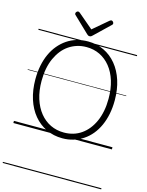

<svg xmlns="http://www.w3.org/2000/svg" viewBox="-203 -1248 1332 1741"><g transform="rotate(15 462.5 -377.0)"><path d="M464 19Q381 19 312.5 -13.5Q244 -46 194 -106Q144 -166 117 -250Q90 -334 90 -436Q90 -504 102 -564Q114 -624 137 -674.5Q160 -725 193.5 -765Q227 -805 268.5 -833Q310 -861 359.5 -875.5Q409 -890 464 -890Q546 -890 614 -857.5Q682 -825 731.5 -765Q781 -705 808 -621.5Q835 -538 835 -436Q835 -368 823 -308Q811 -248 788 -197Q765 -146 732 -106Q699 -66 657.5 -38.5Q616 -11 567.5 4Q519 19 464 19ZM464 -35Q509 -35 550 -47Q591 -59 626 -83.5Q661 -108 688.5 -142.5Q716 -177 736 -221.5Q756 -266 766.5 -320Q777 -374 777 -436Q777 -529 754 -603Q731 -677 688.5 -729.5Q646 -782 589 -809.5Q532 -837 464 -837Q418 -837 377 -824.5Q336 -812 300.5 -788Q265 -764 237.5 -729.5Q210 -695 189.5 -650.5Q169 -606 158.5 -552Q148 -498 148 -436Q148 -343 171.5 -269Q195 -195 237.5 -142.5Q280 -90 337.5 -62.5Q395 -35 464 -35ZM619 -1129Q627 -1129 634 -1121.5Q641 -1114 641 -1105Q641 -1103 640.5 -1100Q640 -1097 636 -1093L488 -951Q483 -946 477.5 -942.5Q472 -939 463 -939Q454 -939 449 -942.5Q444 -946 438 -951L290 -1093Q286 -1097 285.5 -1100.5Q285 -1104 285 -1106Q285 -1115 292.5 -1122Q300 -1129 307 -1129Q312 -1129 316 -1126.5Q320 -1124 324 -1121L463 -1003L602 -1121Q607 -1124 610.5 -1126.5Q614 -1129 619 -1129ZM0 365H925V375H0ZM0 -20H925V0H0ZM0 -505H925V-500H0ZM0 -885H925V-875H0Z"/></g></svg>

Font: Playwrite AT Guides
Style: Regular
Weight: 400
Designer: Veronika Burian, José Scaglione
Foundry: TypeTogether
Version: Version 1.003